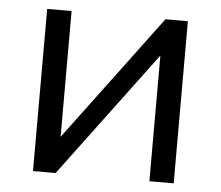

<svg xmlns="http://www.w3.org/2000/svg" viewBox="-44 -588 732 636"><g transform="rotate(5 322.0 -269.5)"><path d="M87.9 -539.1H169.1V-82.2H140.3L481.2 -539.1H555.7V0H474.9V-456.9H504L163.1 0H87.9Z"/></g></svg>

Font: Min Sans VF VF
Style: Regular
Weight: 400
Designer: Jinseong-Kim, NotoSansCJK, Nunito
Foundry: Jinseong-Kim
Version: Version 1.420;Glyphs 3.1.2 (3151)